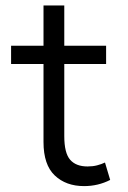

<svg xmlns="http://www.w3.org/2000/svg" viewBox="-20 -648 456 684"><path d="M279.5 15Q215 15 175 -23Q135 -61 135 -142V-420H19.5V-485H135V-628.5H209V-485H358V-420H209V-163Q209 -103 229.8 -79Q250.5 -55 292 -55Q310.5 -55 326 -59Q341.5 -63 354 -69L372.5 -7Q329.5 15 279.5 15Z"/></svg>

Font: Geologica ExtraLight
Style: Regular
Weight: 200
Designer: Sindre Bremnes, Frode Helland
Foundry: Monokrom Skriftforlag AS
Version: Version 1.010; ttfautohint (v1.8.4.7-5d5b);gftools[0.9.28]